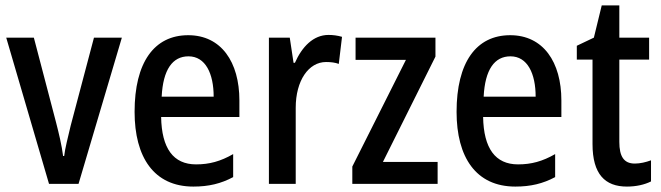

<svg xmlns="http://www.w3.org/2000/svg" viewBox="-20 -679 2441 709"><path d="M161 0H270L430 -540H327L241 -215C231 -173 220 -130 217 -103H213C208 -143 197 -188 187 -227L105 -540H3Z M675 -549C549 -549 477 -448 477 -266C477 -99 548 10 694 10C751 10 796 -1 841 -25V-110C794 -83 753 -72 704 -72C620 -72 577 -131 575 -247H864V-308C864 -450 797 -549 675 -549ZM676 -471C739 -471 769 -407 769 -322H577C582 -422 617 -471 676 -471Z M1193 -550C1137 -550 1095 -506 1069 -447H1064L1050 -540H973V0H1072V-281C1072 -382 1120 -450 1184 -450C1202 -450 1218 -448 1231 -443L1243 -543C1226 -548 1209 -550 1193 -550Z M1596 0V-81H1394L1588 -470V-540H1293V-458H1479L1281 -64V0Z M1864 -549C1738 -549 1666 -448 1666 -266C1666 -99 1737 10 1883 10C1940 10 1985 -1 2030 -25V-110C1983 -83 1942 -72 1893 -72C1809 -72 1766 -131 1764 -247H2053V-308C2053 -450 1986 -549 1864 -549ZM1865 -471C1928 -471 1958 -407 1958 -322H1766C1771 -422 1806 -471 1865 -471Z M2324 -75C2284 -75 2267 -101 2267 -155V-459H2377V-540H2267V-659H2202L2173 -540L2110 -510V-459H2168V-147C2168 -36 2214 10 2295 10C2329 10 2360 3 2384 -9V-87C2365 -80 2344 -75 2324 -75Z"/></svg>

Font: Noto Sans Myanmar UI Condensed Medium
Style: Regular
Weight: 500
Width: 3
Designer: Monotype Design Team
Foundry: Monotype Imaging Inc.
Version: Version 2.103